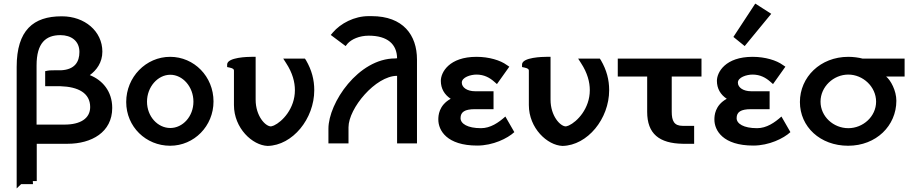

<svg xmlns="http://www.w3.org/2000/svg" viewBox="-20 -802 5066 1071"><path d="M163 208H185V0H357C490 0 606 -64 606 -200C606 -294 550 -356 481 -383C518 -410 551 -453 551 -514C551 -628 452 -711 326 -711H323C167 -711 73 -634 73 -429V249L98 225H164ZM317 -606C377 -606 423 -574 423 -512C423 -457 397 -414 321 -410H297C279 -410 257 -410 247 -408L232 -405V-321H318C416 -318 483 -283 483 -205C483 -141 428 -107 340 -107H184V-437C184 -563 236 -606 317 -606Z M930 -385C999 -385 1059 -318 1059 -235C1059 -152 999 -88 930 -88C860 -88 800 -152 800 -235C800 -317 860 -385 930 -385ZM1171 -236C1171 -375 1063 -485 929 -485C794 -485 684 -372 684 -233C684 -95 794 11 929 11C1063 11 1171 -99 1171 -236Z M1687 -466 1681 -475H1560L1576 -450C1612 -395 1625 -344 1625 -299C1625 -196 1554 -123 1508 -102C1498 -98 1492 -97 1491 -97C1461 -97 1406 -154 1406 -246V-485H1383C1365 -485 1247 -483 1247 -442V-428L1261 -425C1279 -421 1285 -416 1285 -409V-216C1285 -87 1388 9 1473 12C1612 9 1733 -139 1733 -299C1733 -357 1719 -411 1687 -466Z M1924 -2V-92C1924 -198 2075 -379 2195 -379V-2H2306V-470C2306 -606 2229 -712 2053 -712H2036C1957 -712 1880 -672 1836 -620L1825 -607L1908 -545L1919 -559C1941 -583 1984 -603 2037 -603C2142 -603 2194 -555 2195 -477L2184 -476C1979 -476 1812 -228 1812 -84V-2Z M2549 -143C2549 -177 2572 -193 2629 -193H2733V-293H2630C2586 -293 2556 -314 2556 -341C2556 -371 2605 -386 2638 -386C2681 -386 2712 -368 2736 -347L2752 -333L2821 -430L2806 -440C2772 -465 2709 -485 2638 -485C2486 -485 2439 -399 2439 -351C2439 -308 2459 -274 2494 -251C2427 -214 2425 -156 2425 -135C2425 -75 2472 10 2642 10C2730 10 2811 -30 2849 -65L2799 -152C2761 -118 2716 -87 2663 -87C2588 -87 2549 -112 2549 -143Z M3332 -466 3326 -475H3205L3221 -450C3257 -395 3270 -344 3270 -299C3270 -196 3199 -123 3153 -102C3143 -98 3137 -97 3136 -97C3106 -97 3051 -154 3051 -246V-485H3028C3010 -485 2892 -483 2892 -442V-428L2906 -425C2924 -421 2930 -416 2930 -409V-216C2930 -87 3033 9 3118 12C3257 9 3378 -139 3378 -299C3378 -357 3364 -411 3332 -466Z M3893 -375V-475H3426V-375H3590V-178C3590 -56 3657 -2 3789 0H3852V-100H3788C3740 -100 3727 -128 3727 -179V-375Z M4193 -782 4071 -596 4134 -545 4282 -725ZM4089 -143C4089 -177 4112 -193 4169 -193H4273V-293H4170C4126 -293 4096 -314 4096 -341C4096 -371 4145 -386 4178 -386C4221 -386 4252 -368 4276 -347L4292 -333L4361 -430L4346 -440C4312 -465 4249 -485 4178 -485C4026 -485 3979 -399 3979 -351C3979 -308 3999 -274 4034 -251C3967 -214 3965 -156 3965 -135C3965 -75 4012 10 4182 10C4270 10 4351 -30 4389 -65L4339 -152C4301 -118 4256 -87 4203 -87C4128 -87 4089 -112 4089 -143Z M4867 -235C4867 -152 4794 -87 4712 -87C4629 -87 4557 -152 4557 -235C4557 -318 4629 -386 4712 -386C4794 -386 4867 -318 4867 -235ZM4712 -485C4556 -485 4442 -372 4442 -233C4442 -95 4555 11 4711 11C4868 11 4980 -101 4980 -240C4980 -297 4948 -355 4923 -375H5026V-475H4792C4770 -481 4739 -485 4712 -485Z"/></svg>

Font: Mint Spirit No2
Style: Bold
Weight: 700
Designer: HARENDAL Hirwen
Foundry: Arkandis Digital Foundry.
Version: Version 1.004;FFEdit